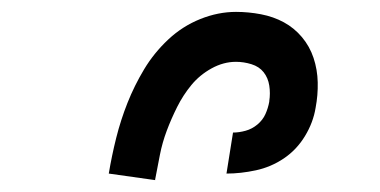

<svg xmlns="http://www.w3.org/2000/svg" viewBox="-20 -800 640 323"><path d="M163 -508Q168 -538 175.5 -568Q183 -598 194.5 -627Q206 -656 222.5 -683.5Q239 -711 263 -733.5Q287 -756 317 -768Q347 -780 377 -780Q398 -780 419 -776Q440 -772 457.5 -762.5Q475 -753 488 -737.5Q501 -722 507.5 -702.5Q514 -683 514.5 -661.5Q515 -640 511 -619Q507 -594 493 -571Q479 -548 457.5 -533.5Q436 -519 410.5 -513.5Q385 -508 361 -508L372 -577Q382 -577 393 -580Q404 -583 413 -590.5Q422 -598 426.5 -608Q431 -618 433 -629V-630Q435 -643 433 -656Q431 -669 423.5 -678.5Q416 -688 403 -692Q390 -696 377 -696Q356 -696 336 -685Q316 -674 302 -657Q288 -640 278 -620Q268 -600 260.5 -580Q253 -560 249 -539.5Q245 -519 241 -498V-497Z"/></svg>

Font: Iosevka HT Medium Extended
Style: Italic
Weight: 500
Width: 7
Italic angle: -9°
Monospace: yes
Designer: Belleve Invis
Foundry: Belleve Invis
Version: Version 32.3.0; ttfautohint (v1.8.4)